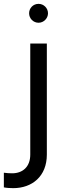

<svg xmlns="http://www.w3.org/2000/svg" viewBox="-97 -756 309 996"><path d="M-28 220C-41 220 -64 219 -77 216C-77 216 -77 140 -77 140C-64 142 -46 143 -34 143C20 143 60 110 60 46C60 46 60 -530 60 -530C60 -530 146 -530 146 -530C146 -530 146 46 146 46C146 159 69 220 -28 220ZM103 -736C75 -736 54 -714 54 -687C54 -660 76 -638 103 -638C130 -638 152 -661 152 -687C152 -714 130 -736 103 -736Z"/></svg>

Font: Preevio_Regular
Style: Regular
Weight: 500
Designer: Gumpita Rahayu
Foundry: Tokotype Studio
Version: ""